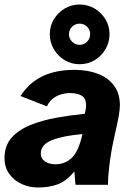

<svg xmlns="http://www.w3.org/2000/svg" viewBox="-38 -820 603 852"><path d="M130 12Q92 12 58 -3.5Q24 -19 3 -48.5Q-18 -78 -18 -118Q-18 -174 14 -209.5Q46 -245 99 -266Q152 -287 214.5 -298Q277 -309 338 -315Q342 -330 343 -339Q344 -348 344 -354Q344 -383 325 -395Q306 -407 272 -407Q240 -407 212 -392.5Q184 -378 170 -348L53 -394Q91 -453 150 -481.5Q209 -510 293 -510Q351 -510 396.5 -492.5Q442 -475 468 -440Q494 -405 494 -353Q494 -333 488.5 -303Q483 -273 476 -243.5Q469 -214 465 -193Q458 -161 452.5 -124Q447 -87 444 -54.5Q441 -22 441 0H297L292 -59Q258 -18 220.5 -3Q183 12 130 12ZM208 -91Q249 -91 278.5 -117.5Q308 -144 325 -213L328 -225Q244 -218 193.5 -198.5Q143 -179 143 -138Q143 -116 162 -103.5Q181 -91 208 -91ZM315 -535Q279 -535 249 -553Q219 -571 201 -601.5Q183 -632 183 -668Q183 -705 201 -734.5Q219 -764 249 -782Q279 -800 315 -800Q352 -800 382 -782Q412 -764 430 -734.5Q448 -705 448 -668Q448 -632 430 -601.5Q412 -571 382 -553Q352 -535 315 -535ZM315 -621Q335 -621 348.5 -635Q362 -649 362 -668Q362 -688 348.5 -701.5Q335 -715 315 -715Q296 -715 282 -701.5Q268 -688 268 -668Q268 -649 282 -635Q296 -621 315 -621Z"/></svg>

Font: Atkinson Hyperlegible
Style: Bold Italic
Weight: 700
Italic angle: -12°
Designer: Elliott Scott, Megan Eiswerth, Linus Boman, Theodore Petrosky
Foundry: Braille Institute
Version: Version 1.006; ttfautohint (v1.8.3)